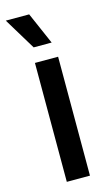

<svg xmlns="http://www.w3.org/2000/svg" viewBox="-118 -781 479 825"><g transform="rotate(-15 122.0 -368.5)"><path d="M72 0V-529H175V0ZM84 -595 -2 -737H102L164 -595Z"/></g></svg>

Font: Mona Sans Medium
Style: Regular
Weight: 500
Designer: Deni Anggara
Foundry: GitHub
Version: Version 2.000;Glyphs 3.2.3 (3260)